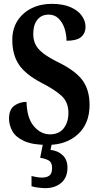

<svg xmlns="http://www.w3.org/2000/svg" viewBox="-20 -744 514 999"><path d="M227 10Q150 10 106 -10Q62 -30 44.5 -61.5Q27 -93 27 -127Q27 -174 54.5 -194Q82 -214 118 -214Q120 -130 156 -87.5Q192 -45 240 -45Q287 -45 311.5 -76.5Q336 -108 336 -157Q336 -213 299.5 -246Q263 -279 196 -313Q112 -357 78 -408.5Q44 -460 44 -536Q44 -594 71 -636Q98 -678 144.5 -701Q191 -724 248 -724Q308 -724 347.5 -706.5Q387 -689 406 -661.5Q425 -634 425 -605Q425 -571 402 -551.5Q379 -532 326 -532Q326 -566 315.5 -597Q305 -628 284.5 -648Q264 -668 233 -668Q196 -668 174.5 -641.5Q153 -615 153 -567Q153 -538 164 -514Q175 -490 204.5 -467Q234 -444 289 -417Q375 -374 410.5 -324.5Q446 -275 446 -198Q446 -101 385.5 -45.5Q325 10 227 10ZM215 235Q203 235 181 232.5Q159 230 144 225V172Q176 180 199 180Q223 180 237 169.5Q251 159 251 130Q251 101 233.5 91Q216 81 189 77L206 -9H252L243 36Q281 40 306 63.5Q331 87 331 128Q331 180 298.5 207.5Q266 235 215 235Z"/></svg>

Font: Noto Serif Thai ExtraCondensed
Style: Bold
Weight: 700
Width: 2
Designer: Monotype Design Team
Foundry: Monotype Imaging Inc.
Version: Version 2.002; ttfautohint (v1.8.4.7-5d5b)